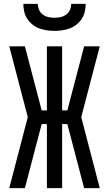

<svg xmlns="http://www.w3.org/2000/svg" viewBox="-20 -975 565 995"><path d="M28 0 124 -368 28 -735H109L196 -403H223V-735H302V-403H329L416 -735H497L401 -368L497 0H416L329 -332H302V0H223V-332H196L109 0ZM262 -815Q242 -815 222 -818Q202 -821 183 -828Q164 -835 148 -848Q132 -861 121 -878Q110 -895 105.5 -915Q101 -935 101 -955H176Q176 -939 182.5 -924Q189 -909 202 -899.5Q215 -890 230.5 -886.5Q246 -883 262 -883Q279 -883 294.5 -886.5Q310 -890 323 -899.5Q336 -909 342.5 -924Q349 -939 349 -955H424Q424 -935 419.5 -915Q415 -895 404 -878Q393 -861 377 -848Q361 -835 342 -828Q323 -821 303 -818Q283 -815 262 -815Z"/></svg>

Font: Iosevka Pride
Style: Regular
Weight: 400
Monospace: yes
Designer: Belleve Invis
Foundry: Belleve Invis
Version: Version 30.3.1; ttfautohint (v1.8.4)